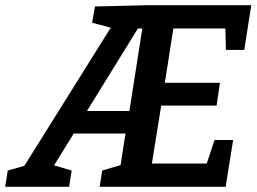

<svg xmlns="http://www.w3.org/2000/svg" viewBox="-56 -722 992 742"><path d="M-36 0 -26 -63 38 -81 372 -615 300 -634 311 -697 518 -702H915L888 -529H817L815 -612H614L581 -402H794L781 -314H567L531 -90H743L773 -181H845L816 0H329L339 -63L410 -84L429 -206H229L153 -83L221 -63L211 0ZM280 -293H444L494 -612H477Z"/></svg>

Font: Bitter SemiBold
Style: Italic
Weight: 600
Italic angle: -9°
Designer: Sol Matas, and Bitter project Authors
Foundry: Sol Matas
Version: Version 2.001